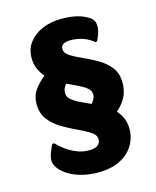

<svg xmlns="http://www.w3.org/2000/svg" viewBox="-103 -638 657 808"><g transform="rotate(-15 225.5 -233.5)"><path d="M80 -65Q91 -53 111 -38Q131 -23 157 -12Q183 -1 211 -1Q240 -1 251 -11.5Q262 -22 262 -36Q262 -55 240.5 -69Q219 -83 187 -97.5Q155 -112 123 -131Q91 -150 69.5 -177.5Q48 -205 48 -246Q48 -282 67.5 -308.5Q87 -335 111 -353Q97 -370 87.5 -390.5Q78 -411 78 -439Q78 -478 100 -506.5Q122 -535 159 -550.5Q196 -566 241 -566Q276 -566 301.5 -560.5Q327 -555 342 -547Q374 -533 379 -512Q384 -491 374 -462L366 -443Q363 -434 357 -434Q353 -434 351 -437Q349 -440 345 -442Q323 -457 300 -463Q277 -469 256 -469Q213 -469 213 -442Q213 -424 234 -410.5Q255 -397 286 -383.5Q317 -370 348 -352Q379 -334 400 -307.5Q421 -281 421 -241Q421 -202 405 -174Q389 -146 366 -128Q399 -94 399 -44Q399 -6 379 27Q359 60 320 79.5Q281 99 223 99Q183 99 146 88Q109 77 84 58Q58 38 50 16Q42 -6 54 -34L66 -63Q68 -67 72.5 -68Q77 -69 80 -65ZM272 -187Q279 -195 284 -204Q289 -213 289 -223Q289 -241 274 -253Q259 -265 236.5 -275.5Q214 -286 191 -297Q184 -289 180 -280.5Q176 -272 176 -259Q176 -243 190 -231Q204 -219 226 -208.5Q248 -198 272 -187Z"/></g></svg>

Font: Zain Black
Style: Regular
Weight: 900
Designer: Zain,Boutros
Foundry: Mobile Telecommunications Company (Zain), 2024
Version: Version 1.50; ttfautohint (v1.8.4)